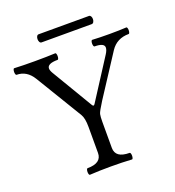

<svg xmlns="http://www.w3.org/2000/svg" viewBox="-155 -903 931 1019"><g transform="rotate(-20 310.5 -394.0)"><path d="M171.4 -14.6Q171.4 -22 173.3 -27.8Q175.3 -33.7 178.2 -33.7Q258.3 -33.7 258.3 -90.8V-237.8Q258.3 -287.1 244.6 -309.6L85.4 -572.3Q51.3 -628.4 -6.3 -628.4Q-9.3 -628.4 -11.2 -633.8Q-13.2 -639.2 -13.2 -646.5Q-13.2 -653.8 -11.2 -659.7Q-9.3 -665.5 -6.3 -665.5Q42 -663.1 109.9 -663.1Q177.7 -663.1 226.1 -665.5Q229 -665.5 231 -660.2Q232.9 -654.8 232.9 -647.5Q232.9 -640.1 231 -634.3Q229 -628.4 226.1 -628.4Q167 -628.4 167 -600.6Q167 -589.4 177.2 -572.3L314.5 -341.8Q318.4 -335 322.3 -335Q325.7 -335 330.1 -341.8L475.6 -567.9Q488.8 -588.4 488.8 -602.5Q488.8 -628.4 434.6 -628.4Q431.2 -628.4 429.2 -633.8Q427.2 -639.2 427.2 -646.5Q427.2 -654.3 429.2 -659.9Q431.2 -665.5 434.6 -665.5Q475.1 -663.1 531.2 -663.1Q587.4 -663.1 627.4 -665.5Q630.4 -665.5 632.3 -660.2Q634.3 -654.8 634.3 -647.5Q634.3 -640.1 632.3 -634.3Q630.4 -628.4 627.4 -628.4Q559.6 -628.4 524.4 -575.2L374 -344.2Q342.3 -294.4 339.4 -281.2Q336.4 -266.6 336.4 -238.8V-90.8Q336.4 -33.7 416.5 -33.7Q419.4 -33.7 421.4 -28.3Q423.3 -22.9 423.3 -15.6Q423.3 -8.3 421.4 -2.4Q419.4 3.4 416.5 3.4Q361.3 0 297.4 0Q233.4 0 178.2 3.4Q175.3 3.4 173.3 -2Q171.4 -7.3 171.4 -14.6ZM177.7 -744.6Q170.9 -744.6 167 -751.5Q163.1 -758.3 163.1 -767.6Q163.1 -776.9 167 -783.7Q170.9 -790.5 177.7 -790.5H461.9Q468.3 -790.5 472.2 -783.9Q476.1 -777.3 476.1 -768.1Q476.1 -758.8 471.9 -751.7Q467.8 -744.6 460 -744.6Z"/></g></svg>

Font: JuniusX
Style: Regular
Weight: 400
Designer: Peter S. Baker
Foundry: Briery Creek Software
Version: Version 1.004